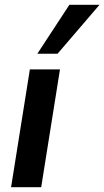

<svg xmlns="http://www.w3.org/2000/svg" viewBox="-20 -777 433 797"><path d="M26 0 104 -489H229L151 0ZM135 -554 268 -757H393L219 -554Z"/></svg>

Font: Nunito Sans 12pt
Style: Bold Italic
Weight: 700
Italic angle: -9°
Designer: Vernon Adams
Foundry: Vernon Adams
Version: Version 3.101;gftools[0.9.27]